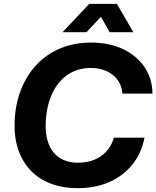

<svg xmlns="http://www.w3.org/2000/svg" viewBox="-20 -956 802 985"><path d="M380.4 9.3Q300.1 9.3 238.4 -14.8Q176.6 -38.9 135.1 -83.7Q93.6 -128.6 72.9 -190.6Q52.3 -252.7 55 -329Q58 -421.4 88 -496.9Q118 -572.3 169.7 -626.1Q221.4 -679.9 291.6 -708.7Q361.9 -737.6 446.3 -737.6Q540.1 -737.6 610.6 -704.3Q681.1 -671 721 -612.4Q760.9 -553.9 762.3 -475.9H608Q605.3 -515.4 583.9 -545.1Q562.4 -574.7 527.1 -591Q491.7 -607.3 445.6 -607.3Q377.1 -607.3 326 -571.9Q274.9 -536.4 246.2 -472.6Q217.6 -408.7 214.3 -323.3Q213 -273.1 223.6 -235.6Q234.3 -198.1 255.7 -172.9Q277.1 -147.6 307.4 -134.8Q337.7 -122 374.7 -121.3Q423.7 -120.6 462.1 -135.6Q500.4 -150.7 526.6 -180Q552.7 -209.3 564.7 -249.9H721.3Q706.1 -170.3 659.1 -111.9Q612.1 -53.6 540.7 -22.1Q469.3 9.3 380.4 9.3ZM301 -790.9 437.7 -936.1H579.9L664 -790.9H542.6L497.9 -869.7L423.6 -790.9Z"/></svg>

Font: Mona Sans ExtraLight
Style: Italic
Weight: 200
Italic angle: -11.6951°
Designer: Deni Anggara
Foundry: GitHub
Version: Version 2.000